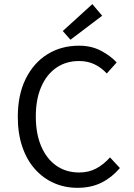

<svg xmlns="http://www.w3.org/2000/svg" viewBox="-20 -887 640 919"><path d="M351 12Q290 12 238 -11Q186 -34.1 147.1 -77.8Q108.2 -121.5 86.7 -184.6Q65.2 -247.7 65.2 -327.6Q65.2 -433.4 103.1 -509.9Q141.1 -586.4 207.1 -627.4Q273 -668.3 358.5 -668.3Q417.7 -668.3 463.9 -643.8Q510 -619.2 538.3 -588.1L491.1 -535.2Q465.9 -562.8 433.1 -578.8Q400.4 -594.9 358.5 -594.9Q295.8 -594.9 249.2 -562.6Q202.7 -530.3 177.1 -470.9Q151.4 -411.5 151.4 -329.8Q151.4 -247.3 177.1 -187.1Q202.7 -126.9 249.3 -94.2Q296 -61.4 358.9 -61.4Q404.2 -61.4 439.9 -80.2Q475.5 -99 506.6 -133.6L553.9 -82.7Q515.8 -37.9 466.1 -12.9Q416.4 12 351 12ZM317.3 -696.8 280.4 -738.5 422 -867.3 469 -811.7Z"/></svg>

Font: Source Code Pro ExtraLight
Style: Regular
Weight: 200
Monospace: yes
Designer: Paul D. Hunt, Teo Tuominen
Foundry: Adobe
Version: Version 1.026;hotconv 1.1.0;makeotfexe 2.6.0